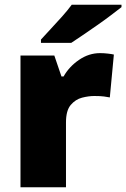

<svg xmlns="http://www.w3.org/2000/svg" viewBox="-20 -786 530 806"><path d="M400 -563Q416 -563 433 -561Q450 -559 458 -557L441 -377Q431 -379 416.5 -381Q402 -383 376 -383Q352 -383 324.5 -376Q297 -369 277 -345.5Q257 -322 257 -272V0H66V-553H208L238 -465H247Q270 -506 311.5 -534.5Q353 -563 400 -563ZM490 -756Q472 -742 445 -721.5Q418 -701 387 -679.5Q356 -658 327.5 -638.5Q299 -619 279 -606H152V-620Q169 -639 193 -664.5Q217 -690 241 -717Q265 -744 281 -766H490Z"/></svg>

Font: Noto Sans Bengali UI Black
Style: Regular
Weight: 900
Designer: Jelle Bosma - Monotype Design Team
Foundry: Monotype Imaging Inc.
Version: Version 2.003; ttfautohint (v1.8.4.7-5d5b)